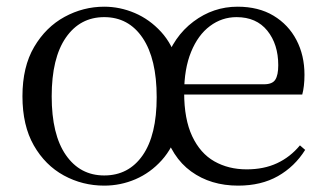

<svg xmlns="http://www.w3.org/2000/svg" viewBox="-20 -551 994 585"><path d="M297.5 14.6Q231.4 14.6 174.5 -16.4Q117.6 -47.5 83 -108Q48.4 -168.5 48.4 -257.8Q48.4 -347.6 84.1 -408.1Q119.7 -468.5 176.7 -499.6Q233.7 -530.6 297.5 -530.6Q345.3 -530.6 390.5 -511.4Q435.7 -492.2 470.9 -453.8Q506.1 -415.3 521.2 -358.7H481.9Q508.8 -439.8 569.4 -485.2Q629.9 -530.6 703.7 -530.6Q767.7 -530.6 813.2 -503.3Q858.8 -475.9 883.2 -429.2Q907.7 -382.4 907.7 -323.2Q907.7 -304.9 905.9 -289.8Q904.1 -274.6 900.9 -262.9H492.8V-294.2H784.3Q809.9 -294.2 818.8 -308.2Q827.8 -322.1 827.8 -352.3Q827.8 -416.2 794.5 -457.5Q761.2 -498.8 700.8 -498.8Q656 -498.8 619.7 -471.6Q583.3 -444.5 562.2 -392.8Q541.1 -341.2 541.1 -268.7Q541.1 -188 565.6 -135.9Q590.1 -83.8 633.1 -59.4Q676.2 -35 731.7 -35Q783.9 -35 824.1 -53.7Q864.2 -72.3 893.9 -108.1L909.8 -94.3Q878 -43.5 826.9 -14.4Q775.8 14.6 705.6 14.6Q622 14.6 562.4 -28.6Q502.8 -71.7 478.5 -158.6L523.7 -157.8Q507.4 -101.3 472.8 -62.8Q438.2 -24.4 392.8 -4.9Q347.4 14.6 297.5 14.6ZM297.5 -16.4Q372 -16.4 414.7 -77.8Q457.4 -139.3 457.4 -255Q457.4 -371.8 414.7 -435.3Q372 -498.8 297.5 -498.8Q223.9 -498.8 180.7 -436.5Q137.5 -374.2 137.5 -257.4Q137.5 -140.8 180.7 -78.6Q223.9 -16.4 297.5 -16.4Z"/></svg>

Font: Early Summer Mincho VF
Style: Regular
Weight: 250
Designer: GuiWonder
Version: Version 1.002